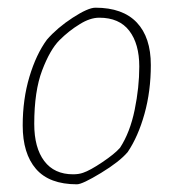

<svg xmlns="http://www.w3.org/2000/svg" viewBox="-20 -470 450 499"><path d="M39 -144Q39 -212 56.5 -270.5Q74 -329 102 -367Q129 -398 169 -424Q209 -450 228 -450Q299 -450 335.5 -411.5Q372 -373 372 -301Q372 -233 355.5 -174Q339 -115 312 -75Q291 -50 242.5 -20.5Q194 9 180 9Q108 9 73.5 -31Q39 -71 39 -144ZM196 -21Q214 -27 246 -48.5Q278 -70 292 -86Q318 -126 330 -184.5Q342 -243 342 -297Q342 -356 316 -390Q290 -424 238 -424Q214 -424 187 -407Q159 -390 134.5 -365.5Q110 -341 89.5 -287Q69 -233 69 -148Q69 -86 95 -51.5Q121 -17 170 -17Q185 -17 196 -21Z"/></svg>

Font: Grenze Thin
Style: Italic
Weight: 250
Italic angle: -10°
Designer: Renata Polastri
Foundry: Omnibus-Type
Version: Version 1.002; ttfautohint (v1.8)